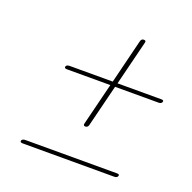

<svg xmlns="http://www.w3.org/2000/svg" viewBox="-97 -708 700 701"><g transform="rotate(20 253.0 -357.5)"><path d="M254 -239.5Q245.5 -240 248.5 -250L289 -413H120.5Q109 -413 111.5 -421Q114 -428 126.5 -428H293L336 -602Q339.5 -611 348 -610.5Q357.5 -610.5 354.5 -601L311.5 -428H481.5Q492.5 -428 490 -421Q487.5 -413 476.5 -413H307.5L266.5 -248.5Q263.5 -239.5 254 -239.5ZM52 -111.5Q54.5 -118.5 67 -118.5H422Q433 -118.5 430.5 -111.5Q428 -103.5 417 -103.5H61Q49.5 -103.5 52 -111.5Z"/></g></svg>

Font: Fraunces 72pt Thin
Style: Italic
Weight: 100
Italic angle: -16°
Version: Version 1.000;[b76b70a41]